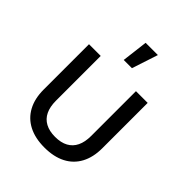

<svg xmlns="http://www.w3.org/2000/svg" viewBox="-212 -871 1001 1001"><g transform="rotate(45 288.5 -370.5)"><path d="M288.1 9.8Q219.7 9.8 171.4 -15.1Q123 -40 97.4 -87.4Q71.8 -134.8 71.8 -201.2V-535.6H158.2V-205.6Q158.2 -160.6 172.9 -130.4Q187.5 -100.1 216.6 -84.5Q245.6 -68.8 288.1 -68.8Q331.1 -68.8 359.9 -84.5Q388.7 -100.1 403.3 -130.4Q418 -160.6 418 -205.6V-535.6H504.4V-201.2Q504.4 -134.8 479 -87.4Q453.6 -40 405.3 -15.1Q356.9 9.8 288.1 9.8ZM257.8 -605.5 275.4 -749.5H365.7L318.4 -605.5Z"/></g></svg>

Font: Inter 20pt
Style: Regular
Weight: 400
Version: Version 4.001;git-66647c0bb